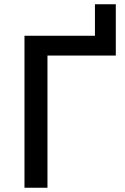

<svg xmlns="http://www.w3.org/2000/svg" viewBox="-20 -882 586 902"><path d="M524 -862V-621H203V0H95V-714H426V-862Z"/></svg>

Font: Noto Sans Medium
Style: Regular
Weight: 500
Designer: Monotype Design Team
Foundry: Monotype Imaging Inc.
Version: Version 2.007